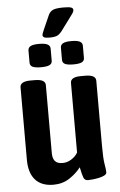

<svg xmlns="http://www.w3.org/2000/svg" viewBox="-59 -918 602 967"><g transform="rotate(-5 241.5 -434.5)"><path d="M172 8Q112 8 80.5 -27Q49 -62 49 -129V-495Q49 -525 102 -525H124Q177 -525 177 -495V-151Q177 -125 188.5 -111Q200 -97 227 -97Q250 -97 271 -110Q292 -123 304 -143V-495Q304 -525 357 -525H379Q432 -525 432 -495V-165Q432 -101 437 -73Q442 -45 442 -32Q442 -22 430.5 -16Q419 -10 402.5 -6.5Q386 -3 370.5 -1.5Q355 0 347 0Q331 0 325 -14Q319 -28 311 -68Q288 -38 253 -15Q218 8 172 8ZM324 -587Q295 -587 282 -593.5Q269 -600 269 -615V-676Q269 -691 282 -698Q295 -705 324 -705Q354 -705 367 -698Q380 -691 380 -676V-615Q380 -600 367 -593.5Q354 -587 324 -587ZM161 -587Q131 -587 118 -593.5Q105 -600 105 -615V-676Q105 -691 118 -698Q131 -705 161 -705Q190 -705 203.5 -698Q217 -691 217 -676V-615Q217 -600 203.5 -593.5Q190 -587 161 -587ZM216 -732Q196 -732 189 -736Q182 -740 182 -747Q182 -754 192 -776L224 -848Q232 -864 247.5 -870.5Q263 -877 299 -877Q326 -877 337 -873.5Q348 -870 348 -860Q348 -853 342 -844Q336 -835 326 -822L280 -760Q267 -743 254 -737.5Q241 -732 216 -732Z"/></g></svg>

Font: Asap Condensed SemiBold
Style: Regular
Weight: 600
Width: 3
Designer: Pablo Cosgaya
Foundry: Omnibus-Type
Version: Version 3.001; ttfautohint (v1.8.4.7-5d5b)